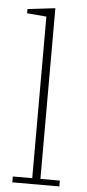

<svg xmlns="http://www.w3.org/2000/svg" viewBox="-54 -787 371 818"><g transform="rotate(5 131.5 -377.5)"><path d="M31 -25H114V-716L31 -723V-741L149 -755V-25H232V0H31Z"/></g></svg>

Font: IBM Plex Serif ExtraLight
Style: Regular
Weight: 200
Designer: Mike Abbink, Paul van der Laan, Pieter van Rosmalen
Foundry: Bold Monday
Version: Version 2.5